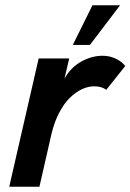

<svg xmlns="http://www.w3.org/2000/svg" viewBox="-20 -710 496 730"><path d="M256.8 -539.1 331.5 -689.9H436.5L321.8 -539.1ZM15.1 0 127 -487.8H243.2L225.1 -411.1Q249 -453.6 288.8 -475.8Q328.6 -498 370.1 -498Q396 -498 418.9 -487.5Q441.9 -477.1 456.1 -459L383.8 -368.2Q367.7 -381.8 337.9 -381.8Q314.9 -381.8 291.5 -370.8Q268.1 -359.9 245.8 -338.4Q223.6 -316.9 205.1 -281.5Q186.5 -246.1 175.8 -201.2L129.9 0Z"/></svg>

Font: HK Grotesk Legacy
Style: Bold Italic
Weight: 700
Italic angle: -13°
Designer: Alfredo Marco Pradil
Foundry: Hanken Design Co.
Version: Version 2.022;PS 002.022;hotconv 1.0.88;makeotf.lib2.5.64775